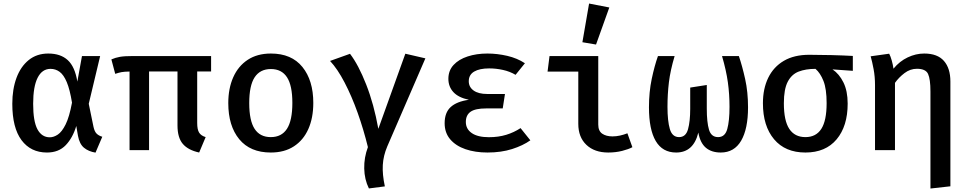

<svg xmlns="http://www.w3.org/2000/svg" viewBox="-20 -864 5578 1105"><path d="M257.9 -555.9Q328.7 -555.9 370 -517.9Q411.3 -480 425.1 -394.4L451.8 -541.5H556.4L490.8 -266.7L517.9 -134.9Q523.6 -107.7 535.6 -95.4Q547.7 -83.1 568.7 -76.9L529.7 14.4Q489.2 7.7 463.3 -13.8Q437.4 -35.4 428.7 -82.6L419 -139Q399 -71.3 358.5 -28.7Q317.9 13.8 250.3 13.8Q156.9 13.8 103.8 -57.4Q50.8 -128.7 50.8 -266.7Q50.8 -350.8 74.9 -415.9Q99 -481 145.4 -518.5Q191.8 -555.9 257.9 -555.9ZM270.8 -467.7Q222.6 -467.7 196.7 -416.9Q170.8 -366.2 170.8 -266.7Q170.8 -165.6 195.6 -119.7Q220.5 -73.8 266.7 -73.8Q289.2 -73.8 312.8 -89.5Q336.4 -105.1 357.7 -147.9Q379 -190.8 394.4 -273.3Q382.1 -348.7 364.4 -391Q346.7 -433.3 323.3 -450.5Q300 -467.7 270.8 -467.7Z M1194.9 -541.5V-452.8H1114.9V-156.4Q1114.9 -118.5 1125.9 -100.8Q1136.9 -83.1 1163.6 -74.9L1126.2 13.8Q1062.6 0 1032.1 -35.9Q1001.5 -71.8 1001.5 -142.1V-452.8H837.9V0H725.6V-452.3Q695.9 -451.8 680.3 -449Q664.6 -446.2 643.1 -439L621 -522.1Q644.1 -532.3 670.3 -536.9Q696.4 -541.5 746.7 -541.5Z M1539 -555.9Q1657.9 -555.9 1720.5 -478.5Q1783.1 -401 1783.1 -271.8Q1783.1 -185.6 1754.6 -121.5Q1726.2 -57.4 1671.5 -21.8Q1616.9 13.8 1538.5 13.8Q1420 13.8 1356.9 -62.8Q1293.8 -139.5 1293.8 -270.8Q1293.8 -354.9 1322.3 -419.2Q1350.8 -483.6 1405.6 -519.7Q1460.5 -555.9 1539 -555.9ZM1539 -466.7Q1476.9 -466.7 1445.6 -419.2Q1414.4 -371.8 1414.4 -270.8Q1414.4 -169.7 1445.4 -122.3Q1476.4 -74.9 1538.5 -74.9Q1600.5 -74.9 1631.5 -122.6Q1662.6 -170.3 1662.6 -271.8Q1662.6 -371.8 1631.8 -419.2Q1601 -466.7 1539 -466.7Z M2312.8 -554.9 2428.2 -528.2 2208.7 -21Q2186.2 31.8 2183.1 85.6Q2180 139.5 2194.9 208.7L2103.1 220.5Q2077.4 168.7 2076.2 105.6Q2074.9 42.6 2097.4 -17.4Q2072.8 -117.9 2038.5 -214.4Q2004.1 -310.8 1963.3 -389Q1922.6 -467.2 1879.5 -513.3L1994.4 -554.4Q2043.1 -490.8 2087.4 -377.9Q2131.8 -265.1 2157.4 -122.6Z M2873.3 -240H2777.9Q2715.4 -240 2688.2 -220.8Q2661 -201.5 2661 -162.1Q2661 -121.5 2695.4 -97.9Q2729.7 -74.4 2793.8 -74.4Q2848.7 -74.4 2893.6 -88.2Q2938.5 -102.1 2975.9 -126.7L3032.3 -56.4Q2989.7 -26.2 2927.2 -6.2Q2864.6 13.8 2785.6 13.8Q2714.4 13.8 2658.7 -5.4Q2603.1 -24.6 2571 -62.3Q2539 -100 2539 -154.9Q2539 -216.4 2574.1 -248.2Q2609.2 -280 2678.5 -289.7Q2617.9 -302.6 2589.2 -334.1Q2560.5 -365.6 2560.5 -410.3Q2560.5 -457.9 2590.5 -490.3Q2620.5 -522.6 2671.5 -539.2Q2722.6 -555.9 2785.1 -555.9Q2841.5 -555.9 2899.2 -542.6Q2956.9 -529.2 3001 -500L2947.2 -433.3Q2914.4 -452.8 2874.9 -461.5Q2835.4 -470.3 2795.4 -470.3Q2740 -470.3 2709 -452.1Q2677.9 -433.8 2677.9 -396.4Q2677.9 -363.1 2705.6 -343.1Q2733.3 -323.1 2784.1 -323.1H2886.2Z M3308.2 -451.8H3131.3L3142.6 -541.5H3423.1V-147.2Q3423.1 -110.3 3445.9 -94.6Q3468.7 -79 3505.1 -79Q3526.2 -79 3548.2 -83.8Q3570.3 -88.7 3590.8 -96.9L3619.5 -16.9Q3597.9 -5.1 3560.5 4.4Q3523.1 13.8 3480.5 13.8Q3401.5 13.8 3354.9 -30.3Q3308.2 -74.4 3308.2 -151.3ZM3370.3 -843.6 3486.7 -821 3410.3 -607.7 3331.8 -621Z M4232.3 -541.5Q4251.8 -484.1 4268.5 -409.2Q4285.1 -334.4 4285.1 -246.2Q4285.1 -122.1 4245.4 -54.1Q4205.6 13.8 4128.2 13.8Q4074.9 13.8 4042.3 -13.8Q4009.7 -41.5 3999 -101Q3971.3 13.8 3871.3 13.8Q3792.8 13.8 3753.8 -52.6Q3714.9 -119 3714.9 -246.2Q3714.9 -334.4 3730.8 -409.7Q3746.7 -485.1 3766.7 -541.5H3862.6Q3837.9 -458.5 3829.7 -390.3Q3821.5 -322.1 3821.5 -249.2Q3821.5 -168.2 3835.1 -121.5Q3848.7 -74.9 3888.2 -74.9Q3927.2 -74.9 3939.7 -120.3Q3952.3 -165.6 3952.3 -237.9V-360L4047.7 -374.9V-239.5Q4047.7 -160 4060.5 -117.4Q4073.3 -74.9 4112.8 -74.9Q4152.8 -74.9 4165.6 -121.5Q4178.5 -168.2 4178.5 -249.2Q4178.5 -322.1 4169 -390.5Q4159.5 -459 4135.4 -541.5Z M4636.9 -548.7Q4696.4 -548.7 4765.4 -546.9Q4834.4 -545.1 4888.2 -542.1V-456.4L4771.3 -464.6Q4809.7 -439 4834.1 -389.7Q4858.5 -340.5 4858.5 -267.7Q4858.5 -137.9 4794.9 -62.1Q4731.3 13.8 4615.4 13.8Q4499 13.8 4434.9 -62.6Q4370.8 -139 4370.8 -269.7Q4370.8 -353.8 4401.5 -416.7Q4432.3 -479.5 4491.5 -514.1Q4550.8 -548.7 4636.9 -548.7ZM4491.3 -269.7Q4491.3 -169.2 4522.6 -122.1Q4553.8 -74.9 4615.4 -74.9Q4676.4 -74.9 4706.9 -122.3Q4737.4 -169.7 4737.4 -270.3Q4737.4 -352.3 4719.2 -398.2Q4701 -444.1 4673.3 -467.7Q4617.4 -467.7 4576.7 -452.1Q4535.9 -436.4 4513.6 -393.6Q4491.3 -350.8 4491.3 -269.7Z M5299 -555.9Q5375.4 -555.9 5412.6 -513.3Q5449.7 -470.8 5449.7 -394.9V208.2L5334.9 221V-337.9Q5334.9 -408.2 5321.3 -438.2Q5307.7 -468.2 5256.9 -468.2Q5218.5 -468.2 5185.6 -443.3Q5152.8 -418.5 5130.8 -387.2V0H5015.9V-373.8Q5015.9 -423.1 5007.7 -466.4Q4999.5 -509.7 4990.8 -540L5097.4 -554.9Q5105.1 -541 5112.3 -515.4Q5119.5 -489.7 5122.1 -468.7Q5157.4 -511.8 5204.1 -533.8Q5250.8 -555.9 5299 -555.9Z"/></svg>

Font: Fira Code Medium
Style: Regular
Weight: 500
Designer: Carrois Corporate, Edenspiekermann AG, Nikita Prokopov
Foundry: Carrois Corporate, Edenspiekermann AG, Nikita Prokopov
Version: Version 6.002